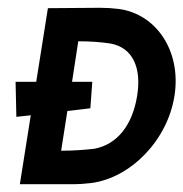

<svg xmlns="http://www.w3.org/2000/svg" viewBox="-20 -473 471 493"><path d="M20 -263 22 -173 59 -177 31 0H165C182 0 198 -1 214 -3C315 -16 410 -112 428 -227C446 -341 382 -437 285 -450C269 -452 253 -453 237 -453L103 -452L73 -263ZM137 -86 153 -188 212 -195 217 -263H165L181 -367C212 -367 240 -365 265 -361C321 -350 344 -299 332 -226C320 -153 282 -102 222 -91C196 -88 168 -86 137 -86Z"/></svg>

Font: Rabbid Highway Sign II Hop
Style: Obl
Weight: 400
Foundry: Cannot Into Space Fonts
Version: Version 0.277